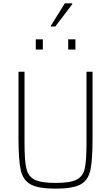

<svg xmlns="http://www.w3.org/2000/svg" viewBox="-20 -1115 662 1143"><path d="M90 -294V-688H126V-264Q126 -158 137 -111.5Q148 -65 186 -45.5Q224 -26 311 -26Q398 -26 436 -45.5Q474 -65 484.5 -111.5Q495 -158 495 -264V-688H531V-294Q531 -162 518 -102Q505 -42 459.5 -17Q414 8 311 8Q209 8 163 -17Q117 -42 103.5 -102.5Q90 -163 90 -294ZM193 -820V-881H235V-820ZM386 -820V-881H429V-820ZM283 -957V-962L366 -1095H410V-1090L309 -957Z"/></svg>

Font: Saira Semi Condensed Thin
Style: Regular
Weight: 100
Width: 4
Designer: Hector Gatti with collaboration of the Omnibus-Type team
Foundry: Omnibus-Type
Version: Version 1.001; ttfautohint (v1.8)